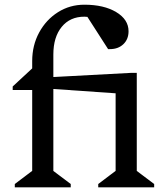

<svg xmlns="http://www.w3.org/2000/svg" viewBox="-20 -797 698 817"><path d="M43 0V-14L133 -82L117 -54V-449L160 -414H34V-429L117 -506V-537Q117 -604 146.5 -658.5Q176 -713 226.5 -745Q277 -777 339 -777Q422 -777 474.5 -745.5Q527 -714 527 -664Q527 -630 505 -609Q483 -588 448 -588H440L334 -753H422L430 -670Q391 -726 339 -726Q278 -726 242.5 -682.5Q207 -639 207 -565V-52L192 -81L281 -14V0ZM398 0V-14L488 -82L472 -54V-458L515 -397L184 -420V-468L539 -487H562V-52L547 -81L636 -14V0Z"/></svg>

Font: Platypi Light
Style: Regular
Weight: 300
Designer: David Sargent
Foundry: Bolt Cutter Type
Version: Version 1.200